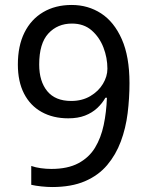

<svg xmlns="http://www.w3.org/2000/svg" viewBox="-20 -744 591 774"><path d="M190 10Q171 10 147 7.5Q123 5 106 1V-75Q123 -69 144.5 -66Q166 -63 187 -63Q253 -63 296 -86Q339 -109 363 -148.5Q387 -188 398 -240Q409 -292 411 -350H405Q392 -327 371.5 -308Q351 -289 322.5 -278Q294 -267 255 -267Q194 -267 148 -292.5Q102 -318 77 -366.5Q52 -415 52 -484Q52 -559 78.5 -612.5Q105 -666 154 -695Q203 -724 269 -724Q335 -724 387.5 -690Q440 -656 471 -586Q502 -516 502 -409Q502 -348 494.5 -287.5Q487 -227 467 -173.5Q447 -120 412 -78.5Q377 -37 322.5 -13.5Q268 10 190 10ZM267 -337Q311 -337 344 -356.5Q377 -376 395 -406Q413 -436 413 -467Q413 -511 397 -552.5Q381 -594 349.5 -621.5Q318 -649 270 -649Q212 -649 175 -609Q138 -569 138 -484Q138 -416 170.5 -376.5Q203 -337 267 -337Z"/></svg>

Font: uoriya85
Style: Book
Weight: 400
Designer: Jelle Bosma - Monotype Design Team
Foundry: Monotype Imaging Inc.
Version: Version 2.003